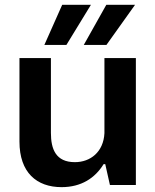

<svg xmlns="http://www.w3.org/2000/svg" viewBox="-20 -770 647 799"><path d="M437.5 0H545.4V-528.3H414.6V-225.6V-215.8C410.6 -137.2 356 -95.2 291.5 -95.2C211.9 -95.2 191.9 -149.9 191.9 -216.8V-528.3H61V-180.7C61 -52.2 132.3 8.8 236.3 8.8C317.9 8.8 375.5 -28.8 411.1 -86.9H418ZM164.6 -583H256.3L358.4 -750H238.8ZM328.6 -583H422.9L542 -750H422.4Z"/></svg>

Font: Wand UI Pro Bold
Style: Regular
Weight: 700
Designer: Andreas Faust
Version: Version 1.003;FEAKit 1.0